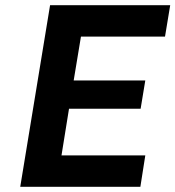

<svg xmlns="http://www.w3.org/2000/svg" viewBox="-20 -720 676 740"><path d="M292 -579 264 -410H540L522 -301H246L217 -121H540L521 0H58L173 -700H636L616 -579Z"/></svg>

Font: Be Vietnam
Style: Bold Italic
Weight: 700
Italic angle: -9.66701°
Designer: Gabriel Lam
Foundry: TypeRant
Version: Version 3.000